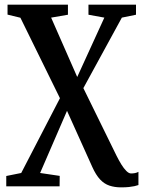

<svg xmlns="http://www.w3.org/2000/svg" viewBox="-20 -563 622 828"><path d="M502 245Q474.5 245 452 237.5Q429.5 230 411.5 210.8Q393.5 191.5 378 157L269 -85L153 183L237.5 195.5L237 240.5H7V196L71.5 183L238.5 -139.5L68 -486.5L12.5 -500V-543H273V-499.5L200.5 -487L313 -231L430 -487L361.5 -499.5V-543H566.5V-499.5L505.5 -487L339.5 -183L482.5 108.5Q492.5 128.5 503.2 146Q514 163.5 524.8 174.2Q535.5 185 545 185Q553.5 185 561.8 183.5Q570 182 577 178V235Q570 237.5 560 239.8Q550 242 536 243.5Q522 245 502 245Z"/></svg>

Font: Merriweather 48pt SemiBold
Style: Regular
Weight: 600
Version: Version 2.100